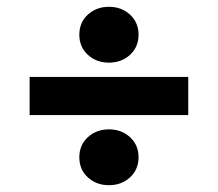

<svg xmlns="http://www.w3.org/2000/svg" viewBox="-20 -612 640 564"><path d="M362 -451Q337 -428 300 -428Q263 -428 238 -451Q213 -474 213 -510Q213 -546 238 -569Q263 -592 300 -592Q337 -592 362 -569Q387 -546 387 -510Q387 -474 362 -451ZM362 -91Q337 -68 300 -68Q263 -68 238 -91Q213 -114 213 -150Q213 -186 238 -209Q263 -232 300 -232Q337 -232 362 -209Q387 -186 387 -150Q387 -114 362 -91ZM67 -274V-386H533V-274Z"/></svg>

Font: TypoPRO Source Code Pro
Style: Italic
Weight: 900
Italic angle: -11°
Monospace: yes
Designer: Paul D. Hunt, Teo Tuominen
Foundry: Adobe Systems Incorporated
Version: Version 1.030;PS 1.0;hotconv 1.0.84;makeotf.lib2.5.63406